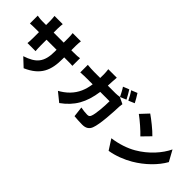

<svg xmlns="http://www.w3.org/2000/svg" viewBox="82 -1811 2836 2836"><g transform="rotate(45 1500.0 -392.5)"><path d="M52 -624V-460C81 -462 111 -464 165 -464H237V-343C237 -294 234 -255 231 -230H400C398 -255 395 -294 395 -343V-464H605V-428C605 -202 524 -115 324 -49L454 73C703 -36 764 -195 764 -432V-464H818C875 -464 910 -464 938 -461V-621C903 -615 875 -613 817 -613H764V-707C764 -748 768 -780 771 -806H599C603 -781 605 -748 605 -707V-613H395V-695C395 -738 399 -772 402 -796H230C234 -761 237 -729 237 -696V-613H165C111 -613 75 -620 52 -624Z M1778 -810 1684 -772C1711 -733 1740 -674 1761 -633L1856 -673C1838 -708 1803 -773 1778 -810ZM1901 -858 1807 -820C1834 -782 1866 -723 1886 -682L1980 -722C1963 -756 1927 -820 1901 -858ZM1861 -583 1758 -633C1730 -628 1700 -625 1675 -625H1515L1519 -707C1520 -731 1523 -777 1526 -801H1348C1352 -777 1356 -726 1356 -704L1355 -625H1230C1192 -625 1135 -628 1089 -633V-475C1135 -479 1199 -480 1230 -480H1343C1325 -354 1283 -250 1196 -160C1150 -112 1095 -75 1048 -49L1189 65C1374 -68 1465 -227 1501 -480H1696C1696 -371 1682 -197 1658 -142C1648 -117 1637 -105 1603 -105C1565 -105 1514 -111 1467 -120L1486 42C1533 46 1593 51 1655 51C1731 51 1773 20 1795 -35C1837 -140 1850 -413 1854 -528C1854 -538 1858 -567 1861 -583Z M2249 -776 2134 -653C2206 -602 2332 -492 2385 -434L2509 -561C2449 -625 2318 -729 2249 -776ZM2101 -112 2204 48C2330 28 2460 -24 2562 -84C2729 -182 2871 -321 2951 -463L2857 -634C2790 -493 2655 -338 2475 -234C2377 -177 2248 -132 2101 -112Z"/></g></svg>

Font: Noto Sans CJK HK Black
Style: Regular
Weight: 900
Designer: Ryoko NISHIZUKA 西塚涼子 (kana, bopomofo & ideographs); Paul D. Hunt (Latin, Greek & Cyrillic); Sandoll Communications 산돌커뮤니
Foundry: Adobe
Version: Version 2.004;hotconv 1.0.118;makeotfexe 2.5.65603